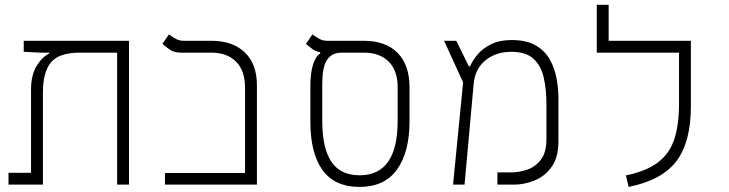

<svg xmlns="http://www.w3.org/2000/svg" viewBox="-20 -752 2970 782"><path d="M505.4 0H457V-537.6H306.2Q219.7 -537.6 187.3 -497.6Q154.8 -457.5 154.8 -376V0H14.6V-48.3H106.4V-385.3Q106.4 -446.8 129.2 -483.6Q151.9 -520.5 180.7 -534.2V-537.6H145.5L76.7 -541V-585.9H505.4Z M651.9 0V-47.4H978V-395Q978 -463.9 941.7 -500.7Q905.3 -537.6 840.3 -537.6H717.3Q689 -537.6 671.6 -549.8Q654.3 -562 641.6 -573.2L668 -611.8Q679.2 -603.5 694.3 -594.7Q709.5 -585.9 727.5 -585.9H840.3Q927.7 -585.9 977.1 -538.6Q1026.4 -491.2 1026.4 -404.8V0Z M1444.8 9.3Q1343.3 9.3 1293.7 -59.1Q1244.1 -127.4 1244.1 -257.3V-400.9Q1244.1 -455.1 1255.1 -489.3Q1266.1 -523.4 1284.2 -534.2V-539.1Q1264.2 -543 1250.7 -553.5Q1237.3 -564 1226.1 -573.2L1252.4 -611.8Q1263.7 -603.5 1278.8 -594.7Q1293.9 -585.9 1312 -585.9H1461.9Q1550.8 -585.9 1599.4 -536.6Q1647.9 -487.3 1647.9 -397V-257.3Q1647.9 -132.8 1597.2 -61.8Q1546.4 9.3 1444.8 9.3ZM1444.8 -38.1Q1599.6 -38.1 1599.6 -259.8V-397Q1599.6 -464.8 1563 -501.2Q1526.4 -537.6 1461.9 -537.6H1371.6Q1342.3 -537.6 1325.9 -523.7Q1309.6 -509.8 1302.5 -488.3Q1295.4 -466.8 1293.9 -443.1Q1292.5 -419.4 1292.5 -399.4V-259.8Q1292.5 -149.4 1329.3 -93.8Q1366.2 -38.1 1444.8 -38.1Z M1825.2 0 1866.2 -416.5 1788.6 -585.9H1838.4L1889.6 -481.9H1894.5Q1904.8 -505.9 1925.5 -530.5Q1946.3 -555.2 1980.5 -572Q2014.6 -588.9 2064 -588.9Q2125.5 -588.9 2163.3 -566.2Q2201.2 -543.5 2220.7 -507.3Q2240.2 -471.2 2247.3 -429.9Q2254.4 -388.7 2254.4 -352.1V-175.8Q2254.4 -110.4 2226.3 -71.8Q2198.2 -33.2 2156.5 -16.6Q2114.7 0 2073.2 0H2005.9V-49.8H2063Q2093.3 -49.8 2126.5 -60.8Q2159.7 -71.8 2182.6 -101.1Q2205.6 -130.4 2205.6 -185.1V-327.1Q2205.6 -387.7 2194.6 -436Q2183.6 -484.4 2152.8 -512.7Q2122.1 -541 2063 -541Q1999.5 -541 1957 -506.1Q1914.6 -471.2 1909.2 -410.6L1872.1 0Z M2745.6 -585.9H2793.9V-318.4Q2793.9 -173.8 2735.1 -95.9Q2676.3 -18.1 2540.5 9.3L2529.3 -37.6Q2612.8 -54.7 2659.9 -90.6Q2707 -126.5 2726.3 -185.1Q2745.6 -243.7 2745.6 -328.1V-537.6H2410.6V-732.4H2459V-585.9Z"/></svg>

Font: Cascadia Code NF ExtraLight
Style: Regular
Weight: 200
Monospace: yes
Designer: Aaron Bell
Foundry: Saja Typeworks
Version: Version 2404.023; ttfautohint (v1.8.4)